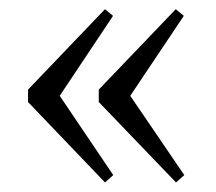

<svg xmlns="http://www.w3.org/2000/svg" viewBox="-20 -416 459 408"><path d="M354 -28.3 189.9 -199.2V-225.6L353.5 -396.5L370.6 -382.3L256.8 -212.4L371.6 -43.9ZM203.1 -28.3 39.6 -199.2V-225.6L203.1 -396.5L220.2 -382.3L106.9 -212.4L220.7 -43.9Z"/></svg>

Font: Elstob Light
Style: Regular
Weight: 300
Designer: Peter S. Baker
Version: Version 1.015